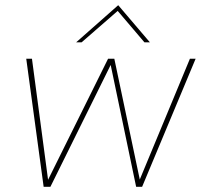

<svg xmlns="http://www.w3.org/2000/svg" viewBox="-20 -719 784 739"><path d="M148 0 81 -493H103L165 -27L396 -493H420L518 -28L711 -493H733L527 0H504L406 -469L174 0ZM273 -556 435 -699 557 -556H536L433 -677L294 -556Z"/></svg>

Font: Hanken Grotesk Thin
Style: Italic
Weight: 250
Italic angle: -8°
Designer: Alfredo Marco Pradil
Foundry: Hanken Design Co.
Version: Version 3.013